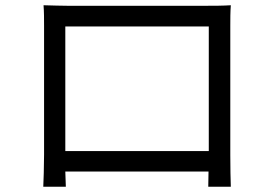

<svg xmlns="http://www.w3.org/2000/svg" viewBox="-20 -705 1040 732"><path d="M146 -685C148 -661 148 -630 148 -607C148 -569 148 -156 148 -115C148 -80 146 -6 145 7H231L229 -51H775L774 7H860C859 -4 858 -82 858 -114C858 -152 858 -561 858 -607C858 -632 858 -660 860 -685C830 -683 794 -683 772 -683C723 -683 289 -683 235 -683C212 -683 185 -684 146 -685ZM229 -129V-604H776V-129Z"/></svg>

Font: Noto Sans CJK JP
Style: Regular
Weight: 400
Designer: Ryoko NISHIZUKA 西塚涼子 (kana, bopomofo & ideographs); Paul D. Hunt (Latin, Greek & Cyrillic); Sandoll Communications 산돌커뮤니
Foundry: Adobe
Version: Version 2.004;hotconv 1.0.118;makeotfexe 2.5.65603